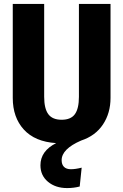

<svg xmlns="http://www.w3.org/2000/svg" viewBox="-20 -713 627 978"><path d="M543 -693V-214Q543 -137 504.5 -79Q466 -21 393 3Q294 46 294 103Q294 125 306 137Q318 149 341 149Q364 149 396 141L386 237Q356 245 322 245Q263 245 224.5 213Q186 181 186 129Q186 56 266 16Q158 9 101.5 -53Q45 -115 45 -214V-693H205V-220Q205 -160 226 -131.5Q247 -103 294 -103Q341 -103 361.5 -131.5Q382 -160 382 -220V-693Z"/></svg>

Font: Fira Sans Condensed
Style: Bold
Weight: 700
Width: 3
Designer: bBox Type GmbH & Carrois Corporate GbR & Edenspiekermann AG
Foundry: bBox Type GmbH & Carrois Corporate GbR & Edenspiekermann AG
Version: Version 4.301